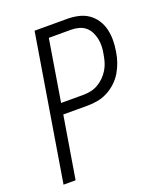

<svg xmlns="http://www.w3.org/2000/svg" viewBox="-136 -824 772 913"><g transform="rotate(-20 250.0 -367.5)"><path d="M27 0 148 -735H312Q341 -735 368.5 -729Q396 -723 418 -708Q440 -693 455 -670.5Q470 -648 476.5 -621.5Q483 -595 483 -566.5Q483 -538 478 -509Q474 -483 465.5 -458Q457 -433 443 -409.5Q429 -386 408.5 -367Q388 -348 363.5 -335.5Q339 -323 313.5 -318.5Q288 -314 262 -314H140L88 0ZM262 -369Q281 -369 300 -373Q319 -377 336.5 -387Q354 -397 368.5 -411.5Q383 -426 393.5 -443.5Q404 -461 409.5 -480Q415 -499 418 -518Q422 -537 422.5 -557Q423 -577 419 -595.5Q415 -614 406.5 -630.5Q398 -647 384 -658.5Q370 -670 351 -675Q332 -680 313 -680H200L149 -369Z"/></g></svg>

Font: Iosevka Term Curly Lt Obl
Style: Regular
Weight: 300
Italic angle: -9°
Designer: Belleve Invis
Foundry: Belleve Invis
Version: Version 32.3.0